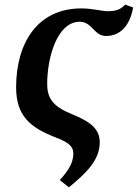

<svg xmlns="http://www.w3.org/2000/svg" viewBox="-20 -584 590 822"><path d="M275 218C347 159 407 102 407 26C407 -28 374 -61 286 -96C205 -129 182 -165 182 -225C182 -334 223 -490 321 -491C375 -491 382 -430 434 -430C495 -430 536 -474 550 -552L516 -564C502 -551 488 -536 443 -536C414 -536 378 -548 328 -548C143 -548 49 -403 49 -210C49 -89 108 -38 220 5C276 26 294 45 294 73C294 113 273 146 236 187Z"/></svg>

Font: Noto Serif SemiBold
Style: Italic
Weight: 600
Italic angle: -12°
Designer: Monotype Design Team
Foundry: Monotype Imaging Inc.
Version: Version 2.014